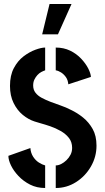

<svg xmlns="http://www.w3.org/2000/svg" viewBox="-20 -938 525 961"><path d="M191 -766 228 -918H338L270 -766ZM259 3V-110Q272 -110 286 -117Q300 -124 312.5 -136Q325 -148 333 -163.5Q341 -179 341 -198Q341 -227 325 -247.5Q309 -268 283.5 -282.5Q258 -297 231.5 -306Q205 -315 183 -321Q161 -327 153 -330Q122 -340 94 -363Q66 -386 48 -422.5Q30 -459 30 -508Q30 -561 49.5 -597.5Q69 -634 98 -656Q127 -678 157 -689Q187 -700 206 -700V-586Q197 -583 186.5 -577.5Q176 -572 167 -562Q158 -552 152 -539.5Q146 -527 146 -510Q146 -489 157.5 -474Q169 -459 188.5 -448.5Q208 -438 232.5 -428.5Q257 -419 283.5 -410Q310 -401 335 -388Q367 -373 396 -349.5Q425 -326 444 -292Q463 -258 463 -209Q463 -153 435 -104.5Q407 -56 360.5 -26.5Q314 3 259 3ZM206 3Q164 3 130.5 -14Q97 -31 72.5 -57Q48 -83 35 -110Q22 -137 22 -158L132 -197Q134 -172 146 -153.5Q158 -135 174.5 -124.5Q191 -114 206 -110ZM322 -516Q320 -538 309.5 -552.5Q299 -567 285.5 -575.5Q272 -584 259 -586V-700Q299 -700 331 -684.5Q363 -669 386 -644.5Q409 -620 421.5 -595.5Q434 -571 435 -553Z"/></svg>

Font: Stick No Bills
Style: Bold
Weight: 700
Version: Version 2.000